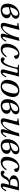

<svg xmlns="http://www.w3.org/2000/svg" viewBox="2349 -2891 554 5292"><g transform="rotate(90 2626.0 -245.0)"><path d="M80 -169Q80 -252 116.5 -327.5Q153 -403 222.5 -452.5Q292 -502 377 -502Q432 -502 464 -474Q496 -446 496 -416Q496 -381 489.5 -365.5Q483 -350 457 -323Q422 -286 361 -270V-268Q412 -264 448 -235Q484 -206 484 -149Q484 -80 416.5 -34Q349 12 249 12Q218 12 191 4Q164 -4 137.5 -23Q111 -42 95.5 -79.5Q80 -117 80 -169ZM178 -182Q178 -147 180.5 -124.5Q183 -102 191.5 -78Q200 -54 219.5 -42Q239 -30 270 -30Q318 -30 352.5 -62.5Q387 -95 387 -157Q387 -192 367 -216Q347 -240 319 -240Q285 -240 230 -224L180 -210Q180 -206 179 -195.5Q178 -185 178 -182ZM182 -242Q309 -272 361.5 -309.5Q414 -347 414 -408Q414 -434 395 -450.5Q376 -467 349 -467Q289 -467 242 -400.5Q195 -334 182 -242Z M611 -450 617 -474 799 -502 804 -497 708 -128Q685 -40 733 -40Q790 -40 849 -112Q908 -184 947 -274Q976 -342 1018 -490L1107 -502L1000 -94Q986 -40 1013 -40Q1043 -40 1105 -146L1129 -131Q1100 -70 1056.5 -29Q1013 12 962 12Q885 12 916 -96L949 -210H947Q899 -117 827 -52.5Q755 12 686 12Q581 12 619 -133L688 -397Q695 -420 692.5 -432Q690 -444 673 -445Z M1474 -502Q1530 -502 1566.5 -476.5Q1603 -451 1603 -413Q1603 -390 1581 -373.5Q1559 -357 1539 -357Q1513 -357 1510 -387Q1502 -467 1450 -467Q1406 -467 1366.5 -419Q1327 -371 1305 -302.5Q1283 -234 1283 -168Q1283 -107 1302 -72Q1321 -37 1371 -37Q1445 -37 1531 -154L1555 -135Q1467 12 1327 12Q1267 12 1225.5 -26Q1184 -64 1184 -148Q1184 -232 1218.5 -312Q1253 -392 1321 -447Q1389 -502 1474 -502Z M1609 -96Q1627 -96 1642 -79Q1657 -62 1669 -62Q1716 -62 1776 -203Q1793 -243 1809.5 -298.5Q1826 -354 1834 -390L1841 -425Q1848 -454 1818 -460L1760 -470L1765 -490H2089L1989 -95Q1975 -40 1999 -40Q2018 -40 2044 -75Q2070 -110 2089 -146L2113 -132Q2085 -69 2043.5 -28.5Q2002 12 1951 12Q1912 12 1899.5 -14.5Q1887 -41 1899 -86L1986 -424Q1993 -455 1961 -455H1926Q1901 -455 1889.5 -440.5Q1878 -426 1870 -392Q1858 -341 1851 -312.5Q1844 -284 1829.5 -235Q1815 -186 1803 -157Q1791 -128 1772 -92Q1753 -56 1733 -36Q1713 -16 1686.5 -2Q1660 12 1630 12Q1601 12 1581 -4.5Q1561 -21 1561 -43Q1561 -65 1574.5 -80.5Q1588 -96 1609 -96Z M2180 -169Q2180 -199 2187.5 -237Q2195 -275 2215.5 -323Q2236 -371 2267.5 -410Q2299 -449 2353 -475.5Q2407 -502 2474 -502Q2507 -502 2536.5 -493.5Q2566 -485 2593.5 -466.5Q2621 -448 2637 -412Q2653 -376 2653 -327Q2653 -215 2590 -116Q2509 12 2364 12Q2273 12 2226.5 -37Q2180 -86 2180 -169ZM2277 -129Q2277 -23 2367 -23Q2406 -23 2439 -51.5Q2472 -80 2493 -121.5Q2514 -163 2529 -212Q2544 -261 2550 -299.5Q2556 -338 2556 -362Q2556 -467 2473 -467Q2426 -467 2387 -430Q2348 -393 2325 -338Q2302 -283 2289.5 -227.5Q2277 -172 2277 -129Z M2713 -169Q2713 -252 2749.5 -327.5Q2786 -403 2855.5 -452.5Q2925 -502 3010 -502Q3065 -502 3097 -474Q3129 -446 3129 -416Q3129 -381 3122.5 -365.5Q3116 -350 3090 -323Q3055 -286 2994 -270V-268Q3045 -264 3081 -235Q3117 -206 3117 -149Q3117 -80 3049.5 -34Q2982 12 2882 12Q2851 12 2824 4Q2797 -4 2770.5 -23Q2744 -42 2728.5 -79.5Q2713 -117 2713 -169ZM2811 -182Q2811 -147 2813.5 -124.5Q2816 -102 2824.5 -78Q2833 -54 2852.5 -42Q2872 -30 2903 -30Q2951 -30 2985.5 -62.5Q3020 -95 3020 -157Q3020 -192 3000 -216Q2980 -240 2952 -240Q2918 -240 2863 -224L2813 -210Q2813 -206 2812 -195.5Q2811 -185 2811 -182ZM2815 -242Q2942 -272 2994.5 -309.5Q3047 -347 3047 -408Q3047 -434 3028 -450.5Q3009 -467 2982 -467Q2922 -467 2875 -400.5Q2828 -334 2815 -242Z M3244 -450 3250 -474 3432 -502 3437 -497 3341 -128Q3318 -40 3366 -40Q3423 -40 3482 -112Q3541 -184 3580 -274Q3609 -342 3651 -490L3740 -502L3633 -94Q3619 -40 3646 -40Q3676 -40 3738 -146L3762 -131Q3733 -70 3689.5 -29Q3646 12 3595 12Q3518 12 3549 -96L3582 -210H3580Q3532 -117 3460 -52.5Q3388 12 3319 12Q3214 12 3252 -133L3321 -397Q3328 -420 3325.5 -432Q3323 -444 3306 -445Z M3816 -169Q3816 -252 3852.5 -327.5Q3889 -403 3958.5 -452.5Q4028 -502 4113 -502Q4168 -502 4200 -474Q4232 -446 4232 -416Q4232 -381 4225.5 -365.5Q4219 -350 4193 -323Q4158 -286 4097 -270V-268Q4148 -264 4184 -235Q4220 -206 4220 -149Q4220 -80 4152.5 -34Q4085 12 3985 12Q3954 12 3927 4Q3900 -4 3873.5 -23Q3847 -42 3831.5 -79.5Q3816 -117 3816 -169ZM3914 -182Q3914 -147 3916.5 -124.5Q3919 -102 3927.5 -78Q3936 -54 3955.5 -42Q3975 -30 4006 -30Q4054 -30 4088.5 -62.5Q4123 -95 4123 -157Q4123 -192 4103 -216Q4083 -240 4055 -240Q4021 -240 3966 -224L3916 -210Q3916 -206 3915 -195.5Q3914 -185 3914 -182ZM3918 -242Q4045 -272 4097.5 -309.5Q4150 -347 4150 -408Q4150 -434 4131 -450.5Q4112 -467 4085 -467Q4025 -467 3978 -400.5Q3931 -334 3918 -242Z M4592 -502Q4648 -502 4684.5 -476.5Q4721 -451 4721 -413Q4721 -390 4699 -373.5Q4677 -357 4657 -357Q4631 -357 4628 -387Q4620 -467 4568 -467Q4524 -467 4484.5 -419Q4445 -371 4423 -302.5Q4401 -234 4401 -168Q4401 -107 4420 -72Q4439 -37 4489 -37Q4563 -37 4649 -154L4673 -135Q4585 12 4445 12Q4385 12 4343.5 -26Q4302 -64 4302 -148Q4302 -232 4336.5 -312Q4371 -392 4439 -447Q4507 -502 4592 -502Z M4684 -43Q4684 -62 4696 -77.5Q4708 -93 4727 -93Q4745 -93 4760 -77.5Q4775 -62 4787 -62Q4802 -62 4814 -75.5Q4826 -89 4846 -129Q4866 -169 4887.5 -187.5Q4909 -206 4946 -220L4947 -226Q4896 -232 4854 -265.5Q4812 -299 4812 -343Q4812 -408 4876.5 -449Q4941 -490 5049 -490H5228L5128 -95Q5114 -40 5138 -40Q5157 -40 5183 -75Q5209 -110 5228 -146L5252 -132Q5224 -69 5182.5 -28.5Q5141 12 5090 12Q5051 12 5038.5 -14.5Q5026 -41 5038 -86L5071 -214H5048Q4996 -214 4960.5 -180.5Q4925 -147 4891 -78Q4867 -30 4833.5 -9Q4800 12 4748 12Q4719 12 4701.5 -4Q4684 -20 4684 -43ZM4910 -333Q4910 -295 4935 -272Q4960 -249 5012 -249H5080L5127 -432Q5130 -442 5124 -448.5Q5118 -455 5107 -455H5082Q4997 -455 4953.5 -427.5Q4910 -400 4910 -333Z"/></g></svg>

Font: Lingua Franca
Style: Italic
Weight: 400
Italic angle: -13°
Version: Version 1.19